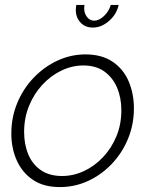

<svg xmlns="http://www.w3.org/2000/svg" viewBox="-20 -750 609 780"><path d="M223 10Q157 10 113.5 -19.5Q70 -49 48 -98.5Q26 -148 26 -207Q26 -274 50.5 -332.5Q75 -391 117.5 -435Q160 -479 214 -504Q268 -529 327 -529Q393 -529 437 -499.5Q481 -470 502.5 -420Q524 -370 524 -310Q524 -244 500 -186Q476 -128 434 -84Q392 -40 338 -15Q284 10 223 10ZM232 -35Q278 -35 321 -55Q364 -75 398.5 -111.5Q433 -148 453 -196.5Q473 -245 473 -302Q473 -353 455.5 -394Q438 -435 404 -459.5Q370 -484 319 -484Q273 -484 230 -463.5Q187 -443 152.5 -406Q118 -369 98 -320Q78 -271 78 -214Q78 -163 95 -122.5Q112 -82 146.5 -58.5Q181 -35 232 -35ZM363 -666Q382 -666 402 -684.5Q422 -703 430 -730H462Q454 -692 423 -665Q392 -638 357 -638Q326 -638 307 -658.5Q288 -679 288 -710Q288 -719 290 -730H323Q322 -723 322 -716Q322 -696 333.5 -681Q345 -666 363 -666Z"/></svg>

Font: Raleway Light
Style: Italic
Weight: 300
Italic angle: -12°
Designer: Matt McInerney, Pablo Impallari, Rodrigo Fuenzalida
Foundry: Matt McInerney, Pablo Impallari, Rodrigo Fuenzalida
Version: Version 4.026